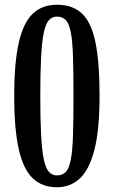

<svg xmlns="http://www.w3.org/2000/svg" viewBox="-20 -780 480 810"><path d="M40 -375Q40 -516.5 59.5 -601Q79 -685.5 118.8 -722.8Q158.5 -760 220 -760Q286.5 -760 326 -722.8Q365.5 -685.5 382.8 -601Q400 -516.5 400 -375Q400 -233.5 378.5 -149Q357 -64.5 316.8 -27.2Q276.5 10 220 10Q158.5 10 118.8 -27.2Q79 -64.5 59.5 -149Q40 -233.5 40 -375ZM150 -375Q150 -275 153.5 -209.8Q157 -144.5 164.8 -107.5Q172.5 -70.5 186.2 -55.2Q200 -40 220 -40Q244 -40 258 -55.2Q272 -70.5 279 -107.5Q286 -144.5 288 -209.8Q290 -275 290 -375Q290 -475 288 -540.2Q286 -605.5 279 -642.5Q272 -679.5 258 -694.8Q244 -710 220 -710Q200 -710 186.2 -694.8Q172.5 -679.5 164.8 -642.5Q157 -605.5 153.5 -540.2Q150 -475 150 -375Z"/></svg>

Font: Besley* Condensed
Style: Regular
Weight: 400
Width: 3
Designer: Owen Earl
Foundry: indestructible type*
Version: Version 3.000; ttfautohint (v1.8.3)